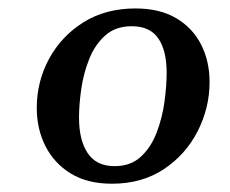

<svg xmlns="http://www.w3.org/2000/svg" viewBox="-20 -738 550 459"><path d="M247.6 -298.8Q189 -298.8 149.2 -323.2Q109.4 -347.7 88.6 -388.7Q67.9 -429.7 67.9 -480Q67.9 -543 97.2 -597.2Q126.5 -651.4 179.4 -684.6Q232.4 -717.8 303.7 -717.8Q361.8 -717.8 401.1 -694.6Q440.4 -671.4 460.7 -631.6Q481 -591.8 481 -542Q481 -480 452.4 -424.1Q423.8 -368.2 371.6 -333.5Q319.3 -298.8 247.6 -298.8ZM253.9 -340.8Q292.5 -340.8 316.9 -363.5Q341.3 -386.2 354.7 -421.6Q368.2 -457 373.3 -495.4Q378.4 -533.7 378.4 -564Q378.4 -617.2 358.4 -646.2Q338.4 -675.3 294.9 -675.3Q256.3 -675.3 231.7 -653.3Q207 -631.3 193.4 -597.2Q179.7 -563 174.3 -525.4Q168.9 -487.8 168.9 -457Q168.9 -402.8 189.7 -371.8Q210.4 -340.8 253.9 -340.8Z"/></svg>

Font: Gelasio Medium
Style: Italic
Weight: 500
Italic angle: -8.5°
Designer: Eben Sorkin
Foundry: Eben Sorkin
Version: Version 1.008